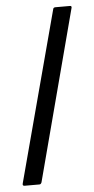

<svg xmlns="http://www.w3.org/2000/svg" viewBox="-50 -686 352 718"><g transform="rotate(-5 126.5 -327.5)"><path d="M13 0Q4 0 7 -10L177 -648Q178 -655 186 -655H241Q249 -655 245 -644L77 -7Q74 0 69 0Z"/></g></svg>

Font: Sofia Sans Extra Condensed Medium
Style: Regular
Weight: 500
Version: Version 4.100